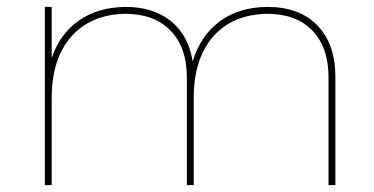

<svg xmlns="http://www.w3.org/2000/svg" viewBox="-20 -537 1086 557"><path d="M755 -517Q849 -517 901 -463Q953 -409 953 -313V0H933V-313Q933 -400 886 -448.5Q839 -497 755 -497Q654 -495 598 -430.5Q542 -366 542 -253V0H522V-313Q522 -400 474.5 -448.5Q427 -497 343 -497Q243 -495 186.5 -430.5Q130 -366 130 -253V0H110V-517H130V-369Q154 -439 209 -477.5Q264 -516 344 -517Q425 -517 476 -475.5Q527 -434 539 -359Q562 -434 617.5 -475Q673 -516 755 -517Z"/></svg>

Font: Montserrat arm Thin
Style: Regular
Weight: 250
Designer: Julieta Ulanovsky
Foundry: Julieta Ulanovsky
Version: Version 6.000;PS 006.000;hotconv 1.0.88;makeotf.lib2.5.64775